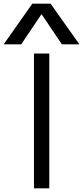

<svg xmlns="http://www.w3.org/2000/svg" viewBox="-81 -1020 450 1040"><path d="M103 0V-730H186V0ZM-61 -780 94 -1000H193L349 -780H254L145 -942H143L34 -780Z"/></svg>

Font: M PLUS 2 Thin
Style: Regular
Weight: 400
Version: Version 1.001